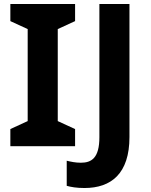

<svg xmlns="http://www.w3.org/2000/svg" viewBox="-20 -734 760 964"><path d="M357 0V-86L270 -126V-588L357 -628V-714H32V-628L119 -588V-126L32 -86V0ZM404 210C538 210 630 138 630 -46V-714H479V-45C479 60 439 83 386 83C359 83 336 78 315 73V199C336 205 365 210 404 210Z"/></svg>

Font: Noto Sans Javanese
Style: Bold
Weight: 700
Designer: Monotype Design Team
Foundry: Monotype Imaging Inc.
Version: Version 2.005